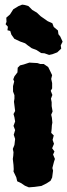

<svg xmlns="http://www.w3.org/2000/svg" viewBox="-20 -785 289 825"><path d="M50 -23 38 -48 39 -58 38 -76 35 -102 37 -116 38 -131 35 -145 42 -162 45 -188 39 -206 45 -226 38 -244 45 -263 42 -281 38 -295 45 -308 43 -324 40 -348 42 -361V-376L36 -392V-415L41 -435L37 -444L42 -457L55 -474L56 -494L66 -504L82 -508L106 -516L141 -514L153 -510H168L187 -497L195 -481L204 -462L200 -446L204 -428V-405L198 -395L205 -377L199 -361L202 -346V-329L206 -306L200 -292L203 -279L205 -258L203 -247L202 -231L200 -214L211 -203L206 -184L212 -167L204 -148L214 -134L208 -121L216 -102L212 -90L205 -63L208 -52L204 -22L197 -8L180 3L158 14L129 18L104 20L87 13L71 2L54 -6ZM191 -549 171 -556 157 -557 137 -570 116 -578 98 -591 88 -599 68 -606 42 -618 29 -636 24 -652 12 -655 14 -670 4 -681 8 -691 7 -709 23 -723 37 -745 60 -759 75 -765 84 -764 102 -759 119 -742 138 -731 155 -715 185 -694 205 -685 211 -669 229 -654 231 -638 239 -628 249 -606 241 -590 243 -576 226 -560 205 -552Z"/></svg>

Font: Winky Rough
Style: Bold
Weight: 700
Designer: Simon Atzbach
Foundry: typofactur
Version: Version 1.206; ttfautohint (v1.8.4.7-5d5b)